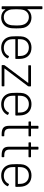

<svg xmlns="http://www.w3.org/2000/svg" viewBox="1254 -1994 748 3297"><g transform="rotate(90 1628.5 -346.0)"><path d="M143 -63Q141 -65 139.5 -64Q138 -63 138 -61V-10Q138 0 128 0H98Q88 0 88 -10V-690Q88 -700 98 -700H128Q138 -700 138 -690V-443Q138 -441 139.5 -440.5Q141 -440 143 -442Q165 -475 200.5 -493.5Q236 -512 279 -512Q347 -512 394 -476.5Q441 -441 458 -379Q468 -343 468 -251Q468 -205 465.5 -175.5Q463 -146 456 -122Q439 -62 392.5 -27Q346 8 279 8Q235 8 200 -10.5Q165 -29 143 -63ZM157 -115Q173 -78 202.5 -57.5Q232 -37 274 -37Q321 -37 354 -60Q387 -83 401 -118Q411 -145 414.5 -174Q418 -203 418 -252Q418 -304 413.5 -333Q409 -362 398 -388Q382 -423 349.5 -445Q317 -467 274 -467Q229 -467 198 -443Q167 -419 153 -381Q139 -339 139 -252Q139 -202 142.5 -170Q146 -138 157 -115Z M616 -120Q609 -143 606 -173.5Q603 -204 603 -254Q603 -302 604.5 -327.5Q606 -353 611 -374Q627 -437 676.5 -474.5Q726 -512 797 -512Q877 -512 926.5 -470.5Q976 -429 988 -355Q993 -320 993 -274V-246Q993 -235 983 -235H657Q653 -235 653 -231Q653 -167 658 -145Q669 -95 707.5 -66Q746 -37 804 -37Q851 -37 886.5 -58.5Q922 -80 940 -119Q944 -128 953 -125L976 -112Q985 -108 982 -99Q959 -49 911 -20.5Q863 8 799 8Q730 8 682.5 -26Q635 -60 616 -120ZM657 -278H939Q943 -278 943 -282Q942 -338 937 -359Q926 -409 889 -438Q852 -467 797 -467Q743 -467 706 -438Q669 -409 659 -361Q653 -340 653 -282Q653 -278 657 -278Z M1098 -10V-40Q1098 -48 1102 -52L1402 -452Q1404 -454 1403 -455.5Q1402 -457 1400 -457H1111Q1101 -457 1101 -467V-494Q1101 -504 1111 -504H1454Q1464 -504 1464 -494V-464Q1464 -456 1460 -452L1158 -52Q1156 -50 1157 -48.5Q1158 -47 1160 -47H1453Q1463 -47 1463 -37V-10Q1463 0 1453 0H1108Q1098 0 1098 -10Z M1587 -120Q1580 -143 1577 -173.5Q1574 -204 1574 -254Q1574 -302 1575.5 -327.5Q1577 -353 1582 -374Q1598 -437 1647.5 -474.5Q1697 -512 1768 -512Q1848 -512 1897.5 -470.5Q1947 -429 1959 -355Q1964 -320 1964 -274V-246Q1964 -235 1954 -235H1628Q1624 -235 1624 -231Q1624 -167 1629 -145Q1640 -95 1678.5 -66Q1717 -37 1775 -37Q1822 -37 1857.5 -58.5Q1893 -80 1911 -119Q1915 -128 1924 -125L1947 -112Q1956 -108 1953 -99Q1930 -49 1882 -20.5Q1834 8 1770 8Q1701 8 1653.5 -26Q1606 -60 1587 -120ZM1628 -278H1910Q1914 -278 1914 -282Q1913 -338 1908 -359Q1897 -409 1860 -438Q1823 -467 1768 -467Q1714 -467 1677 -438Q1640 -409 1630 -361Q1624 -340 1624 -282Q1624 -278 1628 -278Z M2141 -125V-457Q2141 -461 2137 -461H2076Q2066 -461 2066 -471V-494Q2066 -504 2076 -504H2137Q2141 -504 2141 -508V-622Q2141 -632 2151 -632H2180Q2190 -632 2190 -622V-508Q2190 -504 2194 -504H2312Q2322 -504 2322 -494V-471Q2322 -461 2312 -461H2194Q2190 -461 2190 -457V-138Q2190 -87 2213.5 -66Q2237 -45 2289 -45H2311Q2321 -45 2321 -35V-10Q2321 0 2311 0H2282Q2210 0 2175.5 -28Q2141 -56 2141 -125Z M2500 -125V-457Q2500 -461 2496 -461H2435Q2425 -461 2425 -471V-494Q2425 -504 2435 -504H2496Q2500 -504 2500 -508V-622Q2500 -632 2510 -632H2539Q2549 -632 2549 -622V-508Q2549 -504 2553 -504H2671Q2681 -504 2681 -494V-471Q2681 -461 2671 -461H2553Q2549 -461 2549 -457V-138Q2549 -87 2572.5 -66Q2596 -45 2648 -45H2670Q2680 -45 2680 -35V-10Q2680 0 2670 0H2641Q2569 0 2534.5 -28Q2500 -56 2500 -125Z M2812 -120Q2805 -143 2802 -173.5Q2799 -204 2799 -254Q2799 -302 2800.5 -327.5Q2802 -353 2807 -374Q2823 -437 2872.5 -474.5Q2922 -512 2993 -512Q3073 -512 3122.5 -470.5Q3172 -429 3184 -355Q3189 -320 3189 -274V-246Q3189 -235 3179 -235H2853Q2849 -235 2849 -231Q2849 -167 2854 -145Q2865 -95 2903.5 -66Q2942 -37 3000 -37Q3047 -37 3082.5 -58.5Q3118 -80 3136 -119Q3140 -128 3149 -125L3172 -112Q3181 -108 3178 -99Q3155 -49 3107 -20.5Q3059 8 2995 8Q2926 8 2878.5 -26Q2831 -60 2812 -120ZM2853 -278H3135Q3139 -278 3139 -282Q3138 -338 3133 -359Q3122 -409 3085 -438Q3048 -467 2993 -467Q2939 -467 2902 -438Q2865 -409 2855 -361Q2849 -340 2849 -282Q2849 -278 2853 -278Z"/></g></svg>

Font: Barlow GEO Light
Style: Regular
Weight: 300
Designer: Jeremy Tribby
Foundry: Tribby Type
Version: Version 1.408